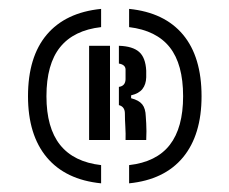

<svg xmlns="http://www.w3.org/2000/svg" viewBox="-20 -903 516 432"><path d="M207.5 -490.5Q127.5 -498.5 85.2 -549Q43 -599.5 43 -686.5Q43 -775 85.2 -825Q127.5 -875 207.5 -883V-842Q146 -835 115.2 -796.8Q84.5 -758.5 84.5 -686.5Q84.5 -615.5 115.2 -577Q146 -538.5 207.5 -531.5ZM180.5 -588V-800H227.5V-588ZM262.5 -588Q263 -602 262 -618.2Q261 -634.5 261 -647.5Q261 -663 247.5 -666.5V-707.5Q262 -709.5 262.5 -724.5Q262.5 -730 262.5 -735.2Q262.5 -740.5 262.5 -747Q262 -757.5 247.5 -760V-800Q278.5 -799 293 -786.2Q307.5 -773.5 309 -744Q309 -742.5 309 -738Q309 -733.5 309 -729Q308.5 -713 300.5 -702.8Q292.5 -692.5 275 -688.5V-682Q292.5 -677.5 300 -668.2Q307.5 -659 308 -641Q308.5 -634 309 -625.5Q309.5 -617 309.5 -607.8Q309.5 -598.5 309 -588ZM270.5 -490.5V-531.5Q332 -538.5 362 -577Q392 -615.5 392 -686.5Q392 -758.5 362 -796.5Q332 -834.5 270.5 -842V-883Q350 -875 391.8 -825Q433.5 -775 433.5 -686.5Q433.5 -599.5 391.8 -549Q350 -498.5 270.5 -490.5Z"/></svg>

Font: Big Shoulders Stencil Text Thin ExtraBold
Style: Regular
Weight: 800
Version: Version 2.001